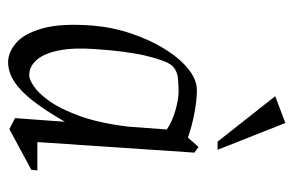

<svg xmlns="http://www.w3.org/2000/svg" viewBox="-145 -573 723 473"><g transform="rotate(90 216.5 -336.5)"><path d="M133 5Q109 5 86 -14.5Q63 -34 50 -79.5Q37 -125 43 -203Q47 -252 62.5 -298Q78 -344 100.5 -380.5Q123 -417 149.5 -438.5Q176 -460 202 -460Q227 -460 258.5 -454Q290 -448 319 -438L342 -464L356 -454L330 -67H400L398 -52L298 2L271 -12L280 -135Q252 -86 227.5 -55Q203 -24 180 -9.5Q157 5 133 5ZM166 -47Q175 -47 192 -58Q209 -69 228.5 -96Q248 -123 265.5 -170.5Q283 -218 292 -291L299 -386Q280 -399 252.5 -407Q225 -415 204 -415Q194 -415 174 -413.5Q154 -412 141 -398Q129 -383 117.5 -335Q106 -287 101 -210Q97 -158 104 -121.5Q111 -85 127 -66Q143 -47 166 -47ZM329 -511 217 -653 283 -678 349 -511Z"/></g></svg>

Font: Ancizar Serif Light
Style: Italic
Weight: 300
Italic angle: -4°
Designer: Cesar Puertas, Viviana Monsalve, Julian Moncada, Julian Prieto, Jose Castro, Felipe Aragon, Mariel Hernandez, Sara Alarc
Version: Version 8.100